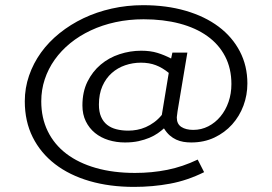

<svg xmlns="http://www.w3.org/2000/svg" viewBox="-20 -711 1056 745"><path d="M616.2 -212.9Q606 -203.6 592 -193.8Q578.1 -184.1 559.6 -176.3Q541 -168.5 517.6 -163.3Q494.1 -158.2 464.8 -158.2Q431.2 -158.2 401.1 -167.5Q371.1 -176.8 348.6 -195.1Q326.2 -213.4 313 -240.2Q299.8 -267.1 299.8 -301.8Q299.8 -354.5 319.3 -394Q338.9 -433.6 370.8 -460.4Q402.8 -487.3 443.8 -500.7Q484.9 -514.2 527.8 -514.2Q563.5 -514.2 590.6 -505.9Q617.7 -497.6 644 -483.9L648.9 -506.8H707L669.9 -285.2Q669.4 -283.7 668.9 -279.1Q668.5 -274.4 667.7 -269.5Q667 -264.6 666.5 -260.3Q666 -255.9 666 -254.9Q666 -230 683.6 -218.5Q701.2 -207 730 -207Q761.2 -207 788.3 -220.9Q815.4 -234.9 835.4 -259Q855.5 -283.2 866.7 -315.4Q877.9 -347.7 877.9 -384.8Q877.9 -445.3 853.5 -492.2Q829.1 -539.1 784.4 -571Q739.7 -603 676.8 -619.6Q613.8 -636.2 537.1 -636.2Q480 -636.2 428.2 -625Q376.5 -613.8 332.3 -593Q288.1 -572.3 252.7 -543.5Q217.3 -514.6 192.1 -479.2Q167 -443.8 153.6 -403.1Q140.1 -362.3 140.1 -317.9Q140.1 -253.4 165.3 -201.9Q190.4 -150.4 237.5 -114.5Q284.7 -78.6 352.1 -59.3Q419.4 -40 503.9 -40Q569.3 -40 629.2 -52Q689 -64 747.1 -91.8L772 -43Q707 -10.7 639.9 1.7Q572.8 14.2 500 14.2Q405.3 14.2 327.4 -8.5Q249.5 -31.2 193.6 -74.2Q137.7 -117.2 106.9 -178.7Q76.2 -240.2 76.2 -317.9Q76.2 -369.6 92.8 -417.7Q109.4 -465.8 139.2 -507.1Q168.9 -548.3 211.2 -582.3Q253.4 -616.2 304.2 -640.4Q355 -664.6 413.6 -677.7Q472.2 -690.9 535.2 -690.9Q626 -690.9 700.4 -669.2Q774.9 -647.5 828.1 -607.7Q881.3 -567.9 910.6 -511.7Q939.9 -455.6 939.9 -387.2Q939.9 -342.3 924.6 -301Q909.2 -259.8 880.6 -228Q852.1 -196.3 811.8 -177.2Q771.5 -158.2 722.2 -158.2Q706.5 -158.2 691.9 -160.6Q677.2 -163.1 663.8 -169.2Q650.4 -175.3 638.4 -185.8Q626.5 -196.3 616.2 -212.9ZM478 -204.1Q494.6 -204.1 511.7 -207.3Q528.8 -210.4 545.7 -217.8Q562.5 -225.1 578.1 -236.6Q593.8 -248 607.9 -265.1L634.8 -428.2Q610.4 -448.2 584.7 -458Q559.1 -467.8 526.9 -467.8Q495.1 -467.8 465.8 -457.8Q436.5 -447.8 413.8 -427.7Q391.1 -407.7 377.4 -377Q363.8 -346.2 363.8 -305.2Q363.8 -277.3 372.1 -258.1Q380.4 -238.8 395.5 -226.8Q410.6 -214.8 431.6 -209.5Q452.6 -204.1 478 -204.1Z"/></svg>

Font: Syncopate
Style: Regular
Weight: 400
Width: 7
Version: Version 001.001